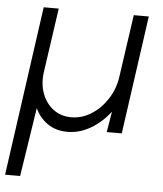

<svg xmlns="http://www.w3.org/2000/svg" viewBox="-112 -546 688 808"><g transform="rotate(5 232.0 -142.0)"><path d="M-60.5 216 40 -500H103.5L65 -232.5Q57 -182 71.8 -140.2Q86.5 -98.5 118.8 -73.8Q151 -49 195.5 -49Q240 -49 279.5 -73.8Q319 -98.5 346.5 -140.2Q374 -182 382 -232.5L420.5 -500H484L413.5 0H350L364.5 -87Q328 -40.5 281.8 -13.5Q235.5 13.5 184.5 13.5Q135.5 13.5 100.2 -11.2Q65 -36 48 -75L3 216Z"/></g></svg>

Font: Urbanist Light
Style: Italic
Weight: 300
Italic angle: -8°
Designer: Corey Hu
Foundry: Corey Hu
Version: Version 1.330; ttfautohint (v1.8.4.7-5d5b)